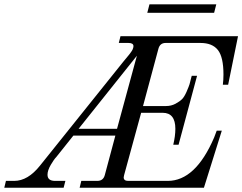

<svg xmlns="http://www.w3.org/2000/svg" viewBox="-64 -882 1138 902"><path d="M234.9 0H-43.9L-36.1 -32.2H2.9Q66.9 -32.2 124 -104L514.2 -590.8Q550.3 -632.8 558.1 -647.5Q563 -657.7 563 -665Q563 -680.2 540 -680.2H494.1L502 -711.9H1054.2L1007.8 -483.9H982.9Q985.8 -504.9 985.8 -532.2Q985.8 -613.8 959.7 -647Q933.6 -680.2 877.9 -680.2H713.9Q687.5 -680.2 680.2 -652.8L607.9 -383.8H715.8Q740.2 -383.8 760.3 -394.5Q780.3 -405.3 791.3 -416.3Q802.2 -427.2 813 -452.1Q823.7 -477.1 826.4 -486.1Q829.1 -495.1 835.4 -521Q836.4 -524.4 836.9 -525.9H861.8L774.9 -202.1H750Q759.8 -243.2 759.8 -276.9Q759.8 -352.1 700.2 -352.1H599.1L519 -59.1Q517.1 -51.3 517.1 -48.8Q517.1 -32.2 538.1 -32.2H724.1Q854.5 -32.2 941.9 -235.8L954.1 -268.1H978L894 0H310.1L317.9 -32.2H393.1Q420.9 -32.2 428.2 -59.1L478 -245.1H280.8L200.2 -144Q189.9 -133.8 174.6 -107.7Q159.2 -81.5 159.2 -61Q159.2 -32.2 194.8 -32.2H243.2ZM579.1 -620.1 305.2 -276.9H485.8ZM941.9 -821.8H627.9L638.2 -861.8H952.1Z"/></svg>

Font: Flanker Steampunk
Style: Italic
Weight: 400
Italic angle: -12°
Designer: Alexey Kryukov, Leonardo Di Lena
Foundry: Alexey Kryukov, Leonardo Di Lena
Version: 1.210